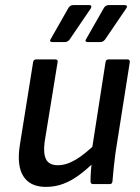

<svg xmlns="http://www.w3.org/2000/svg" viewBox="-20 -722 548 753"><path d="M160 11Q98 11 71.5 -31Q45 -73 58 -154L110 -479Q112 -489 122 -489H196Q208 -489 206 -479L155 -165Q149 -119 161 -96.5Q173 -74 207 -74Q240 -74 276.5 -95.5Q313 -117 360 -163L352 -89Q322 -59 291 -36Q260 -13 228 -1Q196 11 160 11ZM346 0Q335 0 335 -10Q335 -29 336.5 -50.5Q338 -72 341 -93L340 -132L394 -479Q396 -489 406 -489H480Q490 -489 489 -478L433 -123Q429 -94 426 -65Q423 -36 421 -10Q420 0 410 0ZM323 -557Q318 -557 316 -560.5Q314 -564 318 -569L388 -692Q395 -702 406 -702H469Q476 -702 477.5 -698Q479 -694 475 -689L392 -567Q384 -557 374 -557ZM184 -557Q179 -557 177 -560.5Q175 -564 179 -569L249 -692Q256 -702 267 -702H330Q337 -702 338 -698Q339 -694 336 -689L253 -567Q245 -557 235 -557Z"/></svg>

Font: Sofia Sans Semi Condensed SemiBold
Style: Italic
Weight: 600
Italic angle: -9°
Version: Version 4.100